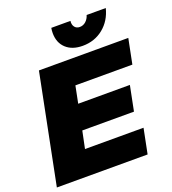

<svg xmlns="http://www.w3.org/2000/svg" viewBox="-161 -1038 1040 1159"><g transform="rotate(-20 359.0 -458.5)"><path d="M686 -541H320L298 -431H630L598 -271H266L243 -160H619L587 0H4L144 -701H718ZM466 -863Q488 -863 505 -878Q522 -893 529 -917H652Q633 -841 577 -795.5Q521 -750 444 -750Q377 -750 338 -786Q299 -822 299 -884Q299 -901 302 -917H425Q422 -893 433.5 -878Q445 -863 466 -863Z"/></g></svg>

Font: Gontserrat ExtraBold
Style: Italic
Weight: 800
Italic angle: -11.3°
Designer: Julieta Ulanovsky
Foundry: Julieta Ulanovsky
Version: Version 6.001